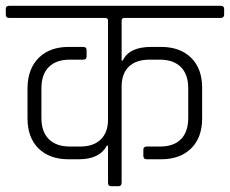

<svg xmlns="http://www.w3.org/2000/svg" viewBox="-34 -643 794 663"><path d="M386 -572V-434H390Q412 -481 488 -481H522Q588 -481 626 -443.5Q664 -406 664 -340V-234Q664 -168 626 -130.5Q588 -93 522 -93H473Q461 -93 461 -105V-126Q461 -137 473 -137H519Q566 -137 591 -162.5Q616 -188 616 -236V-338Q616 -386 590.5 -411.5Q565 -437 518 -437H482Q436 -437 411 -413Q386 -389 386 -344V-12Q386 0 375 0H350Q339 0 339 -12V-140H335Q310 -93 238 -93H203Q137 -93 99 -130.5Q61 -168 61 -234V-340Q62 -406 100 -443.5Q138 -481 203 -481H253Q265 -481 265 -470V-448Q265 -437 253 -437H207Q160 -437 134.5 -411.5Q109 -386 109 -338V-236Q109 -188 134.5 -162.5Q160 -137 208 -137H243Q289 -137 314 -161.5Q339 -186 339 -230V-572Q339 -581 329 -581H-2Q-14 -581 -14 -593V-612Q-14 -623 -2 -623H728Q740 -623 740 -612V-593Q740 -581 728 -581H396Q386 -581 386 -572Z"/></svg>

Font: Rajdhani
Style: Regular
Weight: 400
Designer: Satya Rajpurohit, Jyotish Sonowal
Foundry: Indian Type Foundry
Version: Version 1.201 February 1, 2022